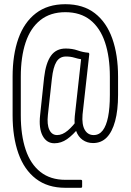

<svg xmlns="http://www.w3.org/2000/svg" viewBox="-20 -709 623 914"><path d="M291 185Q207 185 151 142Q95 99 67.5 21Q40 -57 40 -160V-344Q40 -448 67.5 -525.5Q95 -603 151 -646Q207 -689 291 -689Q376 -689 431.5 -646Q487 -603 514.5 -525.5Q542 -448 542 -344V-257Q542 -184 528 -132.5Q514 -81 488 -54.5Q462 -28 423 -28Q395 -28 373.5 -43Q352 -58 342 -86.5Q332 -115 336 -156L366 -427Q352 -429 334 -434.5Q316 -440 294 -440Q264 -440 248.5 -414.5Q233 -389 227 -334L208 -162Q203 -116 215 -91Q227 -66 252 -66Q277 -66 302.5 -87.5Q328 -109 352 -144L357 -103Q327 -66 299 -46.5Q271 -27 239 -27Q202 -27 183 -62.5Q164 -98 171 -161L190 -340Q198 -409 222.5 -443.5Q247 -478 293 -478Q324 -478 349.5 -469Q375 -460 401 -458Q405 -457 405 -451L373 -164Q369 -116 383.5 -91Q398 -66 426 -66Q452 -66 469 -88Q486 -110 494.5 -152.5Q503 -195 503 -257V-344Q503 -438 480 -507Q457 -576 410 -613.5Q363 -651 291 -651Q220 -651 172.5 -613.5Q125 -576 102 -507Q79 -438 79 -344V-160Q79 -66 102 3Q125 72 172.5 109.5Q220 147 291 147H365Q371 147 371 153V179Q371 185 365 185Z"/></svg>

Font: Sofia Sans Extra Condensed Light
Style: Regular
Weight: 300
Designer: Botio Nikoltchev, Ani Petrova
Foundry: lettersoup
Version: Version 4.101